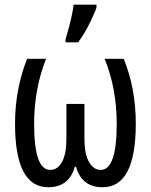

<svg xmlns="http://www.w3.org/2000/svg" viewBox="-20 -786 640 816"><path d="M95.2 -536.1H175.8Q125 -408.2 125 -259.8Q125 -64 192.9 -64Q225.6 -64 243.9 -98.6Q262.2 -133.3 262.2 -194.8V-344.2H338.9V-194.8Q338.9 -131.3 358.2 -97.7Q377.4 -64 408.2 -64Q476.1 -64 476.1 -259.8Q476.1 -409.2 424.8 -536.1H505.9Q557.1 -410.2 557.1 -259.8Q557.1 9.8 416 9.8Q327.6 9.8 303.2 -77.1H297.9Q273.4 9.8 185.1 9.8Q43.9 9.8 43.9 -259.8Q43.9 -407.2 95.2 -536.1ZM258.8 -619.1 273.4 -671.4Q288.1 -727.1 293 -766.1H390.1V-755.9Q390.1 -748 366 -697.3Q341.8 -646.5 312 -606H258.8Z"/></svg>

Font: Apple Sans Adjectives
Style: Regular
Weight: 400
Monospace: yes
Foundry: Apple Sans Adjectives
Version: Version 0.01